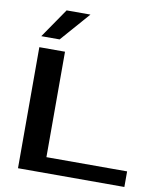

<svg xmlns="http://www.w3.org/2000/svg" viewBox="-94 -956 869 1031"><g transform="rotate(10 340.0 -440.0)"><path d="M75 0V-660H215V-85H655V0ZM75 -720 185 -880H315L175 -720Z"/></g></svg>

Font: Xolonium
Style: Regular
Weight: 400
Designer: Severin Meyer
Version: Version 4.2